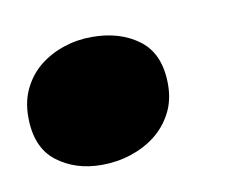

<svg xmlns="http://www.w3.org/2000/svg" viewBox="-37 -219 348 272"><g transform="rotate(-10 137.0 -82.5)"><path d="M203 -88Q203 -65 193.5 -47Q184 -29 168.5 -17Q153 -5 133 1.5Q113 8 91 8Q53 8 26.5 -12.5Q0 -33 0 -77Q0 -100 9 -118Q18 -136 33 -148Q48 -160 67.5 -166.5Q87 -173 108 -173Q149 -173 176 -152.5Q203 -132 203 -88Z"/></g></svg>

Font: Racing Sans One
Style: Regular
Weight: 400
Designer: Pablo Impallari, Rodrigo Fuenzalida
Foundry: Pablo Impallari, Rodrigo Fuenzalida
Version: Version 1.001; ttfautohint (v0.8) -G 200 -r 50